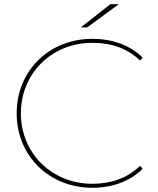

<svg xmlns="http://www.w3.org/2000/svg" viewBox="-20 -887 751 910"><path d="M418 3C510 3 596 -27 656 -87L644 -101C580 -40 503 -16 418 -16C225 -16 79 -161 79 -350C79 -539 225 -684 418 -684C503 -684 580 -661 644 -600L656 -614C596 -674 510 -703 418 -703C213 -703 59 -552 59 -350C59 -148 213 3 418 3ZM393 -757 543 -867H503L363 -757Z"/></svg>

Font: Montserrat-Alt1 Thin
Style: Regular
Weight: 100
Designer: Differentunic
Foundry: Differentunic
Version: Version 7.222